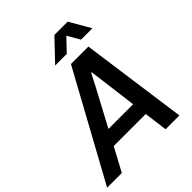

<svg xmlns="http://www.w3.org/2000/svg" viewBox="-288 -1088 1238 1238"><g transform="rotate(-45 331.0 -468.5)"><path d="M363 -729H522L623 0H497L476 -160H184L98 0H-36ZM463 -262 432 -506 420 -597H415L370 -509L238 -262ZM420 -937H541L624 -794H520L471 -879L390 -794H284Z"/></g></svg>

Font: Mona Sans SemiBold
Style: Italic
Weight: 600
Italic angle: -11.7°
Designer: Deni Anggara
Foundry: GitHub
Version: Version 2.000